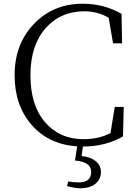

<svg xmlns="http://www.w3.org/2000/svg" viewBox="-20 -763 728 1019"><path d="M636.7 -195.3 632.8 -39.1Q540 14.6 419.9 14.6L413.1 65.4Q459 69.3 487.3 91.8Q515.6 114.3 515.6 150.4Q515.6 188.5 486.3 212.4Q457 236.3 404.3 236.3Q380.9 236.3 335.9 224.6L341.8 200.2Q373 205.1 397.5 205.1Q463.9 205.1 463.9 149.4Q463.9 95.7 377.9 88.9L389.6 13.7Q239.3 3.9 148.4 -99.6Q57.6 -203.1 57.6 -363.3Q57.6 -529.3 160.2 -636.2Q262.7 -743.2 418.9 -743.2Q532.2 -743.2 625 -689.5L627.9 -533.2H580.1L556.6 -668.9Q498 -703.1 427.7 -703.1Q300.8 -703.1 221.2 -612.3Q141.6 -521.5 141.6 -363.3Q141.6 -204.1 219.2 -114.3Q296.9 -24.4 422.9 -24.4Q504.9 -24.4 566.4 -56.6L588.9 -195.3Z"/></svg>

Font: GenYoMin TW TTF Light
Style: Regular
Weight: 300
Version: Version 1.300